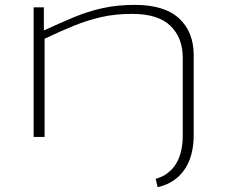

<svg xmlns="http://www.w3.org/2000/svg" viewBox="-20 -562 933 788"><path d="M775 -9Q775 67 747 118Q719 169 667 193Q658 197 647.5 200.5Q637 204 627 206L619 172Q636 167 652 159Q730 114 730 -6V-325Q730 -407 679.5 -456Q629 -505 522 -505Q453 -505 396 -492Q339 -479 283.5 -456.5Q228 -434 163 -403V0H118V-532H160V-437Q225 -467 282.5 -491Q340 -515 400.5 -528.5Q461 -542 533 -542Q655 -542 715 -486.5Q775 -431 775 -335Z"/></svg>

Font: Georama ExtraExtended ExtraLight
Style: Regular
Weight: 200
Width: 8
Designer: Jean-Baptiste Levee
Foundry: Production Type
Version: Version 1.000